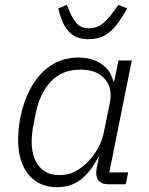

<svg xmlns="http://www.w3.org/2000/svg" viewBox="-20 -762 617 794"><path d="M500 0H428Q403 0 390.5 -12Q378 -24 378 -45Q378 -51 378.5 -56.5Q379 -62 380 -68L389 -112H386Q355 -51 314.5 -19.5Q274 12 214 12Q165 12 129 -12Q93 -36 74 -80Q55 -124 55 -181Q55 -206 57.5 -231Q60 -256 65 -280Q78 -345 109 -401Q140 -457 189.5 -490.5Q239 -524 305 -524Q359 -524 398 -498.5Q437 -473 449 -425H452L470 -512H525L432 -49H510ZM225 -38Q260 -38 286 -50.5Q312 -63 335 -85Q363 -110 383 -144.5Q403 -179 411 -222L435 -341Q442 -374 431.5 -404.5Q421 -435 391.5 -454.5Q362 -474 311 -474Q238 -474 191.5 -426Q145 -378 128 -294L116 -234Q114 -220 112.5 -205.5Q111 -191 111 -175Q111 -137 123 -106Q135 -75 160.5 -56.5Q186 -38 225 -38ZM346 -600Q303 -600 278.5 -619Q254 -638 241 -667Q228 -696 221 -727L256 -742L268 -714Q283 -679 300.5 -662Q318 -645 347 -645Q377 -645 399.5 -660.5Q422 -676 450 -715L470 -742L506 -727Q489 -697 468.5 -667.5Q448 -638 419 -619Q390 -600 346 -600Z"/></svg>

Font: IBM Plex Sans Light
Style: Italic
Weight: 300
Italic angle: -11.31°
Designer: Mike Abbink, Paul van der Laan, Pieter van Rosmalen
Foundry: Bold Monday
Version: Version 3.201